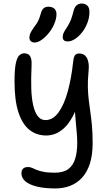

<svg xmlns="http://www.w3.org/2000/svg" viewBox="-20 -803 615 1084"><path d="M292 261Q232 261 189 250.5Q146 240 123.5 221Q101 202 101 175Q101 159 110 149.5Q119 140 138 140Q151 140 161.5 145Q172 150 186.5 156Q201 162 225.5 167Q250 172 289 172Q338 172 365.5 151.5Q393 131 404.5 93Q416 55 416 5Q416 -24 413.5 -52Q411 -80 408 -112Q405 -144 402 -186.5Q399 -229 398 -287L432 -258Q414 -189 390.5 -145.5Q367 -102 340.5 -78.5Q314 -55 289 -46.5Q264 -38 242 -38Q186 -38 146 -70Q106 -102 84 -169Q62 -236 62 -343Q62 -410 69 -444Q76 -478 88.5 -490Q101 -502 116 -502Q132 -502 142 -494.5Q152 -487 156 -470Q160 -453 158 -424Q155 -361 156.5 -306Q158 -251 167 -210.5Q176 -170 193 -147.5Q210 -125 237 -125Q279 -125 310.5 -168.5Q342 -212 362.5 -286.5Q383 -361 393 -454Q396 -482 403.5 -491.5Q411 -501 429 -501Q440 -501 450.5 -496Q461 -491 468.5 -479.5Q476 -468 479.5 -448.5Q483 -429 480 -400Q475 -349 476 -311Q477 -273 481 -239.5Q485 -206 490 -171.5Q495 -137 499 -95Q503 -53 503 5Q503 72 487.5 120.5Q472 169 443.5 200Q415 231 376.5 246Q338 261 292 261ZM362 -569Q348 -569 341 -575.5Q334 -582 334 -594Q334 -607 340 -619Q346 -631 357 -647Q372 -670 380 -690.5Q388 -711 395 -740Q401 -763 412.5 -773Q424 -783 441 -783Q461 -783 473 -771.5Q485 -760 485 -736Q485 -704 473.5 -674Q462 -644 443.5 -620.5Q425 -597 403.5 -583Q382 -569 362 -569ZM175 -563Q162 -563 154 -570.5Q146 -578 146 -591Q146 -602 151 -614.5Q156 -627 172 -649Q189 -671 196 -686Q203 -701 210 -725Q216 -748 226.5 -756.5Q237 -765 253 -765Q274 -765 286.5 -754.5Q299 -744 299 -721Q298 -695 286 -667Q274 -639 255 -616Q236 -593 215 -578Q194 -563 175 -563Z"/></svg>

Font: Shantell Sans
Style: Regular
Weight: 400
Designer: Stephen Nixon, Anya Danilova, Shantell Martin
Foundry: Arrow Type
Version: Version 1.008;[ac192a2d6]